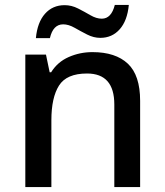

<svg xmlns="http://www.w3.org/2000/svg" viewBox="-20 -761 670 781"><path d="M356 -549Q450 -549 500 -502Q550 -455 550 -351V0H445V-336Q445 -462 334 -462Q251 -462 220 -413Q189 -364 189 -272V0H83V-539H167L182 -467H188Q214 -509 259.5 -529Q305 -549 356 -549ZM126 -606Q132 -670 163 -705Q194 -740 243 -740Q271 -740 297.5 -726.5Q324 -713 348 -699Q372 -685 394 -685Q433 -685 447 -741H504Q498 -677 467 -642Q436 -607 388 -607Q361 -607 334.5 -620.5Q308 -634 283.5 -648Q259 -662 237 -662Q196 -662 183 -606Z"/></svg>

Font: Noto Sans Arabic Med
Style: Regular
Weight: 500
Designer: Monotype Design Team, Nadine Chahine, Nizar Qandah and Khaled Hosny
Foundry: Monotype Imaging Inc.
Version: Version 2.012; ttfautohint (v1.8.4.7-5d5b)